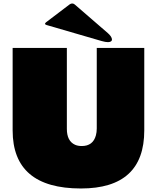

<svg xmlns="http://www.w3.org/2000/svg" viewBox="-20 -1052 892 1091"><path d="M245.1 -909.7Q236.8 -912.1 236.1 -916.3Q235.4 -920.4 242.2 -925.8L376 -1027.3Q383.3 -1032.2 390.1 -1032.2Q398.4 -1032.2 404.8 -1026.4L592.8 -863.8Q601.6 -856.4 609.4 -845.7Q616.2 -835.4 616.2 -827.6Q616.2 -820.3 609.9 -816.4Q603.5 -812.5 593.3 -812.5Q579.6 -812.5 557.6 -818.8ZM439.9 19Q51.8 19 51.8 -311V-779.8H359.9V-319.8Q359.9 -250.5 406.2 -229.5Q422.4 -222.2 444.8 -222.2Q508.3 -222.2 524.9 -282.7Q529.8 -300.8 529.8 -321.8V-779.8H799.8V-311Q799.8 19 439.9 19Z"/></svg>

Font: Fz Rammetto One
Style: Regular
Weight: 400
Designer: Vernon Adams
Foundry: Vernon Adams
Version: Vit hóa bi c Thuy @ FontZin.Com